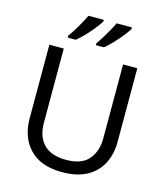

<svg xmlns="http://www.w3.org/2000/svg" viewBox="-135 -1047 1002 1160"><g transform="rotate(15 365.5 -467.0)"><path d="M640 -252Q640 -178 610 -118.5Q580 -59 518.5 -24.5Q457 10 362 10Q229 10 159.5 -62.5Q90 -135 90 -254V-714H180V-251Q180 -164 226.5 -116Q273 -68 367 -68Q464 -68 507.5 -119.5Q551 -171 551 -252V-714H640ZM545 -934Q535 -917 512 -888Q489 -859 462 -830.5Q435 -802 412 -784H362V-796Q376 -815 392 -841Q408 -867 423.5 -894.5Q439 -922 449 -944H545ZM369 -934Q359 -917 336 -888Q313 -859 286 -830.5Q259 -802 236 -784H186V-796Q207 -825 232 -867.5Q257 -910 273 -944H369Z"/></g></svg>

Font: Noto Sans Anatolian Hieroglyphs
Style: Regular
Weight: 400
Designer: Monotype Design Team
Foundry: Monotype Imaging Inc.
Version: Version 2.001; ttfautohint (v1.8.4.7-5d5b)